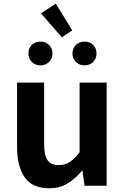

<svg xmlns="http://www.w3.org/2000/svg" viewBox="-20 -1008 677 1042"><path d="M246.4 13.8Q155.3 13.8 113.9 -45.8Q72.6 -105.3 72.6 -210.6V-559.8H219.4V-228.7Q219.4 -164.3 238.3 -138.2Q257.3 -112 298.6 -112Q332.7 -112 358.4 -128.6Q384.1 -145.2 412 -182.1V-559.8H558.8V0H438.9L427.9 -80.6H424.3Q388.2 -37.8 346 -12Q303.8 13.8 246.4 13.8ZM198.8 -653.4Q170.8 -653.4 152.5 -671.7Q134.2 -690 134.2 -717.3Q134.2 -745.8 152.5 -764.1Q170.8 -782.4 198.8 -782.4Q227.3 -782.4 246 -764.1Q264.7 -745.8 264.7 -717.3Q264.7 -690 246 -671.7Q227.3 -653.4 198.8 -653.4ZM315.4 -805.7 202.7 -935.6 282.7 -988.3 372.2 -842.9ZM438.9 -653.4Q410.7 -653.4 392 -671.7Q373.3 -690 373.3 -717.3Q373.3 -745.8 392 -764.1Q410.7 -782.4 438.9 -782.4Q467.2 -782.4 485.5 -764.1Q503.8 -745.8 503.8 -717.3Q503.8 -690 485.5 -671.7Q467.2 -653.4 438.9 -653.4Z"/></svg>

Font: Noto Sans SC Thin
Style: Regular
Weight: 100
Designer: Ryoko NISHIZUKA 西塚涼子 (kana, bopomofo & ideographs); Paul D. Hunt (Latin, Greek & Cyrillic); Sandoll Communications 산돌커뮤니
Foundry: Adobe
Version: Version 2.004-H2;hotconv 1.0.118;makeotfexe 2.5.65603